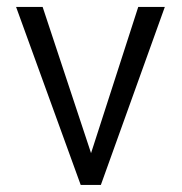

<svg xmlns="http://www.w3.org/2000/svg" viewBox="-20 -541 524 554"><path d="M249.5 -120.1 378.9 -521H455.6L271 -7.3H212.9L26.4 -521H103L235.8 -120.1L242.7 -99.1Z"/></svg>

Font: Vazir Light FD
Style: Light-FD
Weight: 300
Designer: Saber Rastikerdar
Foundry: Saber Rastikerdar
Version: Version 30.1.0